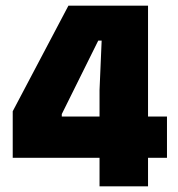

<svg xmlns="http://www.w3.org/2000/svg" viewBox="-20 -659 628 679"><path d="M332 0V-340.5L339.5 -515.5H327.5L198.5 -255.5V-186L129.5 -247H570.5V-101H25V-265.5L222 -639H503.5V0Z"/></svg>

Font: Anek Bangla Medium ExtraBold
Style: Regular
Weight: 800
Version: Version 1.003